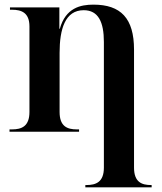

<svg xmlns="http://www.w3.org/2000/svg" viewBox="-20 -568 699 828"><path d="M348 240H634V230H631C591 230 558 217 558 155V-354C558 -489 501 -548 383 -548C327 -548 263 -534 238 -444H236V-536H23V-526H32C73 -526 107 -513 107 -454V-85C107 -23 73 -10 32 -10H21V0H321V-10H311C270 -10 237 -23 237 -85V-340C237 -443 261 -524 341 -524C404 -524 428 -473 428 -387V155C428 217 394 230 353 230H348Z"/></svg>

Font: Noto Serif Display SemiBold
Style: Regular
Weight: 600
Designer: Monotype Design Team
Foundry: Monotype Imaging Inc.
Version: Version 2.009